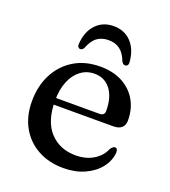

<svg xmlns="http://www.w3.org/2000/svg" viewBox="-127 -768 776 874"><g transform="rotate(20 261.0 -331.0)"><path d="M482 -292.5Q482 -269.5 468.2 -257.2Q454.5 -245 428.5 -245H108.5V-277H349Q374 -277 374 -299Q374 -366 345 -403.5Q316 -441 267.5 -441Q229.5 -441 200.5 -419.2Q171.5 -397.5 155.2 -357.8Q139 -318 139 -264.5Q139 -165 186.5 -113.5Q234 -62 311.5 -62Q361 -62 397.5 -84.2Q434 -106.5 449 -143.5Q455.5 -151.5 459.8 -154.8Q464 -158 469 -158Q476 -158 479 -152Q482 -146 482 -138Q479 -97 452.2 -63Q425.5 -29 380.8 -8.8Q336 11.5 279 11.5Q208.5 11.5 154.8 -18Q101 -47.5 71 -101Q41 -154.5 41 -226Q41 -299.5 70.2 -356.8Q99.5 -414 153.2 -447.2Q207 -480.5 281.5 -480.5Q343 -480.5 388 -456.5Q433 -432.5 457.5 -390.2Q482 -348 482 -292.5ZM275 -606.5Q242.5 -606.5 220 -590.2Q197.5 -574 183 -536Q176.5 -524 166.5 -524Q160 -524 155.8 -529.5Q151.5 -535 152.5 -544Q156.5 -605 190 -639.8Q223.5 -674.5 275 -674.5Q327 -674.5 360.2 -639.8Q393.5 -605 398 -544Q399 -535 394.8 -529.5Q390.5 -524 383 -524Q373.5 -524 366.5 -536Q352.5 -573 330.2 -589.8Q308 -606.5 275 -606.5Z"/></g></svg>

Font: Fraunces 11pt
Style: Regular
Weight: 400
Version: Version 1.000;[b76b70a41]